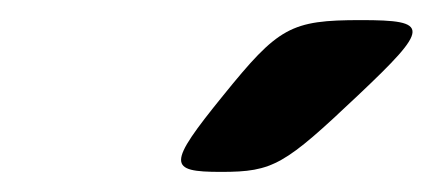

<svg xmlns="http://www.w3.org/2000/svg" viewBox="-20 -770 430 191"><path d="M202 -675C146 -606 147 -599 200 -599C252 -599 263 -606 336 -675C408 -743 408 -750 339 -750C269 -750 257 -743 202 -675Z"/></svg>

Font: Asimov Print
Style: AIt
Weight: 500
Designer: Google
Version: Version 2.000980: 2014